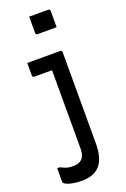

<svg xmlns="http://www.w3.org/2000/svg" viewBox="-182 -830 713 1086"><g transform="rotate(-20 175.0 -287.0)"><path d="M246.4 -531.8Q250.4 -531.8 252.7 -530.3Q255 -528.8 256.2 -526.5Q257.4 -524.2 257.4 -520.8Q257.4 -464.8 257.4 -411.4Q257.4 -358 257.4 -305.7Q257.4 -253.3 257.4 -199.7Q257.4 -146 257.4 -90Q257.4 -34 257.4 28Q257.4 72 248.5 104.4Q239.6 136.9 221.6 158.2Q203.5 179.4 176.2 189.7Q148.9 200 111.6 200Q84.1 200 62.6 196.4Q41.1 192.8 27.1 187.1Q13 181.4 6.8 175.6Q5.8 173.6 4.8 171.9Q3.8 170.2 3.8 167.6Q3.8 147.8 3.8 126.3Q3.8 104.9 3.8 85.5H19.1Q33.3 92.5 44.7 97.1Q56.2 101.7 68.3 103.5Q80.5 105.3 95.6 105.3Q112.8 105.3 125.7 100.5Q138.6 95.8 147.5 86.7Q153.9 79.7 157.8 70.9Q161.8 62.1 163.9 51Q166 39.8 166 25.9Q166 -43.2 166 -103.2Q166 -163.2 166 -218.6Q166 -274.1 166 -329.6Q166 -385 166 -445.4H157Q147 -445.4 134.8 -445.4Q122.6 -445.4 109.6 -445.4Q96.6 -445.4 83.8 -445.4Q71 -445.4 59.3 -445.4Q54.9 -445.4 51.6 -448.7Q48.3 -452 48.3 -456.4Q48.3 -475.3 48.3 -494.1Q48.3 -512.9 48.3 -531.8Q77.1 -531.8 103.7 -531.8Q130.2 -531.8 154.7 -531.8Q179.1 -531.8 202.1 -531.8Q225.1 -531.8 246.4 -531.8ZM148 -774.3Q162 -774.3 176.3 -774.3Q190.6 -774.3 205.4 -774.3Q220.1 -774.3 234.4 -774.3Q248.7 -774.3 262.7 -774.3Q267.7 -774.3 270.7 -771.3Q273.7 -768.3 273.7 -763.3V-665.2Q259.7 -665.2 245.4 -665.2Q231.1 -665.2 216.4 -665.2Q201.6 -665.2 187.3 -665.2Q173 -665.2 159 -665.2Q154 -665.2 151 -668.2Q148 -671.2 148 -676.2Z"/></g></svg>

Font: Recursive Sans Linear Light
Style: Regular
Weight: 300
Version: Version 1.085